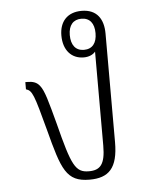

<svg xmlns="http://www.w3.org/2000/svg" viewBox="-45 -591 503 639"><g transform="rotate(-5 206.0 -271.0)"><path d="M229 10C293 10 324 -20 324 -107V-470C324 -517 303 -552 251 -552C203 -552 177 -522 177 -476C177 -427 204 -397 245 -397C262 -397 276 -403 284 -413V-99C284 -36 267 -18 229 -18C184 -18 172 -43 136 -185C116 -260 106 -298 92 -315C82 -328 69 -332 50 -332H44V-308C65 -302 70 -287 102 -167C137 -33 151 10 229 10ZM248 -422C220 -422 205 -442 205 -475C205 -508 221 -526 248 -526C276 -526 291 -507 291 -474C291 -441 276 -422 248 -422Z"/></g></svg>

Font: Noto Serif Thai Condensed ExtraLight
Style: Regular
Weight: 200
Width: 3
Designer: Monotype Design Team
Foundry: Monotype Imaging Inc.
Version: Version 2.002